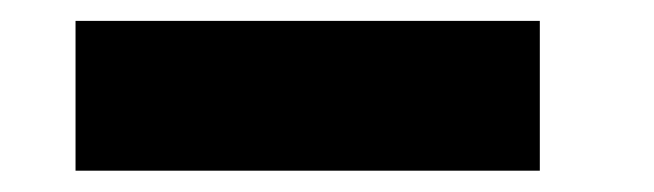

<svg xmlns="http://www.w3.org/2000/svg" viewBox="-20 -442 620 182"><path d="M51.6 -280.2V-422.2H491.7V-280.2Z"/></svg>

Font: Poppins Variable
Style: Regular
Weight: 100
Designer: Jonny Pinhorn
Foundry: Indian Type Foundry
Version: Version 6.000